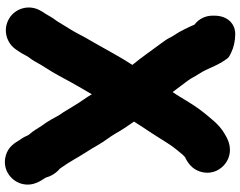

<svg xmlns="http://www.w3.org/2000/svg" viewBox="-123 -685 1034 828"><g transform="rotate(90 394.0 -271.0)"><path d="M47.5 -678V-671C47.5 -640.3 61.2 -611.6 86 -592.9C97.7 -566.3 114.2 -531.1 130.8 -506.2C134 -501.5 137.2 -497.4 139.9 -491.5C146.8 -476.2 157 -462.4 167.9 -447.6C197.2 -408.6 225.7 -366.4 259.9 -324.8C224.2 -270.7 194.7 -212.9 164.5 -160.8L142.3 -122.4C128 -96.4 119.9 -78.7 107.5 -59.3C91.3 -34.2 83.7 -18.9 70.8 0.7C52.8 23.1 44.3 44 35 56.5C34.4 57.2 33.5 58.7 32.8 59.7L26.8 69.8C-3.4 120.8 16.6 180.4 59.1 206.1C109.2 236.4 168.1 216.6 194.2 175.8L200.7 166.5C214 147.5 217.8 135.1 227.8 120.9C241.6 103.6 250.5 86 259.3 70.1L273.5 47.3C296.8 12.2 317.7 -29.5 336.8 -63.8C352.4 -91.9 369.1 -120 386.6 -150.1C392.6 -140 400.4 -126.9 407.7 -116.9C426.1 -91.6 445.2 -57.5 464.2 -27.1C464.8 -26.2 465.8 -24.7 466.7 -23.6C478.8 -8.5 490.6 19.5 509.1 47.3L519.5 61.8C531.1 78.1 541.1 99.2 562 122.7C567.4 135.3 573.6 147.6 582.9 160.1C597 183.5 613.1 210.5 650.9 221.1C711.1 238 760.6 197.8 772.7 152.1C786.5 100.2 753.9 62.8 746.3 49.5C740.2 26.9 728 5.3 707 -12.5C691.8 -34.2 678 -55.3 667.7 -73.4C652.3 -101.1 634.2 -127.8 620.3 -151.1L606.5 -174.7C588.2 -206.7 570.4 -226.9 555.7 -252.3C539.2 -282.2 522 -306.7 504.3 -332C512.3 -344.6 521.5 -359.4 529.9 -371.8C552.7 -404.7 578.7 -447.8 599.5 -479.7C615.3 -504.4 625.9 -515.2 644.4 -538.7C647.8 -542.9 651.1 -545.8 657.9 -552.1C681.7 -563 708.5 -581.9 719.6 -615.9C739.4 -676.2 700.8 -726.4 657.1 -740.6C609.9 -756.1 572.5 -731.9 554.9 -721.3C515.3 -698.2 490.7 -662.3 468.3 -636.1C442.8 -605.2 419.9 -567.4 398.8 -532.2C391.5 -519.9 385.1 -510.2 377.1 -498.6C376 -499.9 375.5 -500.5 373.8 -502.7L349.9 -534.6C341.1 -546.1 333.4 -556.4 326.3 -566.1C316.8 -579.1 310.3 -594.6 296.2 -615.8C288.7 -627 276.6 -651.4 269.4 -668.8C256.9 -696.7 248.4 -711.3 233.8 -732.3C230.4 -737.3 225.4 -741.7 219.8 -744.5L207.8 -750.5C185.5 -761.7 156.1 -768.5 126.5 -768.5C111.4 -768.5 96.3 -764.4 83.7 -756C55.7 -737.3 47.5 -705.5 47.5 -678Z"/></g></svg>

Font: Smoothie
Style: ExBd
Weight: 800
Foundry: Cannot Into Space Fonts
Version: Version 0.8